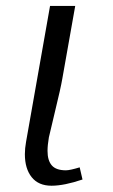

<svg xmlns="http://www.w3.org/2000/svg" viewBox="-20 -603 373 633"><path d="M145 -583.5H228L185.5 -343.8Q180.2 -312.5 161.1 -234.4Q142.1 -156.2 141.1 -149.9Q136.7 -124 136.7 -105.5Q136.7 -73.7 150.9 -57.6Q165 -41.5 197.3 -41.5Q210.4 -41.5 242.7 -51.3L252 -11.2Q191.4 9.3 149.9 9.3Q106.9 9.3 84.5 -18.8Q62 -46.9 62 -94.7Q62 -113.8 65.9 -135.3Z"/></svg>

Font: Resagnicto
Style: Italic
Weight: 500
Italic angle: -10°
Version: Version 0.999